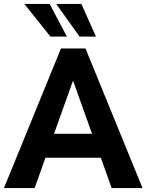

<svg xmlns="http://www.w3.org/2000/svg" viewBox="-33 -950 740 970"><path d="M-13 0 275 -705H399L687 0H531L461 -196L518 -153H154L212 -196L142 0ZM335 -540 226 -235 205 -274H467L446 -235L337 -540ZM369 -765 251 -930H378L452 -765ZM222 -765 90 -930H218L305 -765Z"/></svg>

Font: Nunito Sans 12pt ExtraLight
Style: Weight 830 Width 84 Optical size 12.0 YTLC 445
Weight: 830
Width: 4
Designer: Vernon Adams
Foundry: Vernon Adams
Version: Version 3.101;gftools[0.9.27]